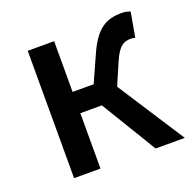

<svg xmlns="http://www.w3.org/2000/svg" viewBox="-105 -671 786 779"><g transform="rotate(-20 288.5 -282.0)"><path d="M378 -289 419 -384C445 -444 467 -453 496 -453C504 -453 508 -452 515 -450L534 -557C524 -561 511 -564 498 -564C432 -564 387 -542 344 -447L292 -331H201V-550H87V0H201V-239H294L439 0H565Z"/></g></svg>

Font: Noto Sans Japanese Medium
Style: Regular
Weight: 500
Designer: Ryoko NISHIZUKA (kana & ideographs); Paul D. Hunt (Latin, Greek & Cyrillic); Wenlong ZHANG (bopomofo); Sandoll Communica
Foundry: Adobe Systems Incorporated
Version: Version 1.000;PS 1;hotconv 1.0.78;makeotf.lib2.5.61930